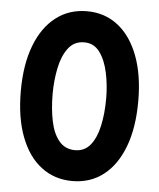

<svg xmlns="http://www.w3.org/2000/svg" viewBox="-51 -737 658 793"><g transform="rotate(5 277.5 -340.0)"><path d="M278 12Q204 12 149 -30Q94 -72 64 -151Q34 -230 34 -340Q34 -449 64 -528Q94 -607 149 -649.5Q204 -692 278 -692Q352 -692 406.5 -649.5Q461 -607 491 -528Q521 -449 521 -340Q521 -230 491 -151Q461 -72 406.5 -30Q352 12 278 12ZM278 -116Q318 -116 342 -146Q366 -176 377 -227Q388 -278 388 -340Q388 -395 377 -446.5Q366 -498 342 -530.5Q318 -563 278 -563Q236 -563 211.5 -530.5Q187 -498 176.5 -446.5Q166 -395 166 -340Q166 -278 176.5 -227Q187 -176 212 -146Q237 -116 278 -116Z"/></g></svg>

Font: Gabarito SemiBold
Style: Regular
Weight: 600
Designer: Leandro Assis / Alvaro Franca / Felipe Casaprima
Foundry: Naipe Foundry
Version: Version 1.000